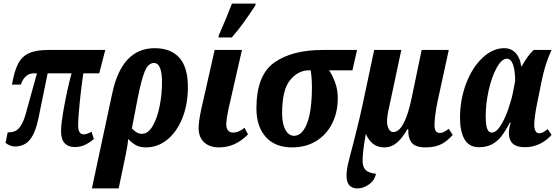

<svg xmlns="http://www.w3.org/2000/svg" viewBox="-20 -816 3119 1076"><path d="M322 -81Q322 -124 340 -222Q358 -320 381 -405H247L195 -151Q178 -70 147 -32.5Q116 5 62 5Q38 5 11 -15L23 -74Q47 -74 64 -81Q81 -88 97 -112Q113 -136 126 -184L187 -405H170Q143 -405 124.5 -388Q106 -371 97 -342H47Q60 -416 80.5 -457Q101 -498 140.5 -517Q180 -536 249 -536H570L536 -405H447Q436 -334 427 -244.5Q418 -155 418 -112Q418 -63 450 -63Q467 -63 493 -78L506 -37Q480 -15 455 -3.5Q430 8 398 8Q362 8 342 -14Q322 -36 322 -81Z M609 -293Q663 -546 847 -546Q937 -546 985 -492.5Q1033 -439 1033 -329Q1033 -231 1002 -154Q971 -77 917.5 -33.5Q864 10 798 10Q765 10 743.5 -1.5Q722 -13 698 -37Q697 -10 685 49L645 240H495ZM888 -358Q888 -406 877 -434.5Q866 -463 843 -463Q810 -463 790.5 -414Q771 -365 751 -262L719 -96Q734 -81 747 -73.5Q760 -66 775 -66Q810 -66 835.5 -109.5Q861 -153 874.5 -220.5Q888 -288 888 -358Z M1093 -100Q1093 -132 1107 -200L1183 -536H1336L1260 -203Q1248 -145 1248 -119Q1248 -97 1258 -85Q1268 -73 1285 -73Q1319 -73 1350 -100L1370 -63Q1299 10 1208 10Q1155 10 1124 -18.5Q1093 -47 1093 -100ZM1207 -620Q1251 -720 1280 -796H1414L1410 -784Q1338 -673 1279 -606H1204Z M1417 -208Q1417 -394 1516.5 -465Q1616 -536 1789 -536H1981L1955 -422H1824Q1842 -397 1857.5 -355.5Q1873 -314 1873 -266Q1873 -187 1841.5 -124Q1810 -61 1752 -25.5Q1694 10 1617 10Q1521 10 1469 -49Q1417 -108 1417 -208ZM1728 -327Q1728 -382 1721 -422H1712Q1651 -422 1606 -367.5Q1561 -313 1561 -181Q1561 -122 1579.5 -88.5Q1598 -55 1628 -55Q1674 -55 1701 -125.5Q1728 -196 1728 -327Z M1922 169Q1922 140 1930.5 102.5Q1939 65 1957 -1Q1962 -22 1979 -88.5Q1996 -155 2011 -225L2077 -536H2229L2162 -221Q2149 -167 2149 -137Q2149 -111 2158.5 -93.5Q2168 -76 2184 -76Q2248 -76 2288 -272L2343 -536H2495L2431 -242Q2415 -160 2415 -113Q2415 -71 2445 -71Q2456 -71 2464.5 -75Q2473 -79 2482 -85Q2491 -91 2495 -94L2517 -60Q2490 -28 2455 -9Q2420 10 2365 10Q2307 10 2286.5 -17.5Q2266 -45 2268 -92H2263Q2236 -43 2204.5 -16.5Q2173 10 2133 10Q2063 10 2030 -66Q2012 35 2012 85Q2012 118 2028 135.5Q2044 153 2087 158Q2079 196 2047 218Q2015 240 1984 240Q1922 240 1922 169Z M2558 -154Q2558 -258 2592.5 -348.5Q2627 -439 2684.5 -492.5Q2742 -546 2806 -546Q2845 -546 2870 -519Q2895 -492 2901 -444H2903Q2922 -476 2937.5 -498Q2953 -520 2971 -536H3071Q3050 -490 3037 -448Q3024 -406 3012 -345L2990 -236Q2974 -156 2974 -116Q2974 -95 2981 -82Q2988 -69 3000 -69Q3012 -69 3023 -74.5Q3034 -80 3049 -93L3071 -60Q3044 -29 3005.5 -10Q2967 9 2921 9Q2832 9 2832 -70Q2832 -97 2842 -129H2838Q2812 -81 2790 -52.5Q2768 -24 2737.5 -7.5Q2707 9 2664 9Q2609 9 2583.5 -35Q2558 -79 2558 -154ZM2854 -295 2867 -362Q2867 -419 2855.5 -453Q2844 -487 2821 -487Q2792 -487 2764 -437Q2736 -387 2719 -311.5Q2702 -236 2702 -165Q2702 -115 2710.5 -94Q2719 -73 2735 -73Q2761 -73 2785.5 -112Q2810 -151 2828 -203Q2846 -255 2854 -295Z"/></svg>

Font: Noto Serif CondExtraBold
Style: Italic
Weight: 800
Width: 3
Italic angle: -12°
Designer: Monotype Design Team
Foundry: Monotype Imaging Inc.
Version: Version 1.001